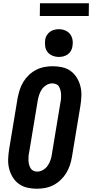

<svg xmlns="http://www.w3.org/2000/svg" viewBox="-20 -1149 565 1177"><path d="M206 8Q176 8 147.5 1.5Q119 -5 96 -21.5Q73 -38 58 -62.5Q43 -87 36 -115Q29 -143 30 -173Q31 -203 36 -234L88 -548Q93 -573 101 -598.5Q109 -624 123 -647Q137 -670 157 -689Q177 -708 201 -720.5Q225 -733 251 -738Q277 -743 303 -743Q333 -743 362 -736.5Q391 -730 413.5 -713.5Q436 -697 451 -672.5Q466 -648 473 -620Q480 -592 479 -562Q478 -532 473 -501L421 -187Q417 -162 408.5 -136.5Q400 -111 386 -88Q372 -65 352 -46Q332 -27 308 -14.5Q284 -2 258 3Q232 8 206 8ZM208 -97Q226 -97 243.5 -107Q261 -117 272 -133Q283 -149 289.5 -167.5Q296 -186 298 -204L350 -518Q353 -531 354 -544Q355 -557 354.5 -569.5Q354 -582 351 -594Q348 -606 342.5 -616.5Q337 -627 325.5 -632.5Q314 -638 301 -638Q283 -638 265.5 -628Q248 -618 237 -602Q226 -586 220 -567.5Q214 -549 211 -531L159 -217Q156 -204 155 -191Q154 -178 154.5 -165.5Q155 -153 158 -141Q161 -129 167 -118.5Q173 -108 184 -102.5Q195 -97 208 -97ZM341 -800Q321 -800 302 -807.5Q283 -815 271.5 -830Q260 -845 257 -865Q254 -885 257 -906Q259 -920 267 -933Q275 -946 287 -954.5Q299 -963 313 -966.5Q327 -970 341 -970Q361 -970 379.5 -962.5Q398 -955 409.5 -940Q421 -925 424.5 -905Q428 -885 424 -864Q422 -850 414.5 -837Q407 -824 395 -815.5Q383 -807 369 -803.5Q355 -800 341 -800ZM224 -1051 225 -1129H525L524 -1051Z"/></svg>

Font: Iosevka Curly Slab Extrabold
Style: Italic
Weight: 800
Italic angle: -9°
Monospace: yes
Designer: Belleve Invis
Foundry: Belleve Invis
Version: Version 22.1.2; ttfautohint (v1.8.4)